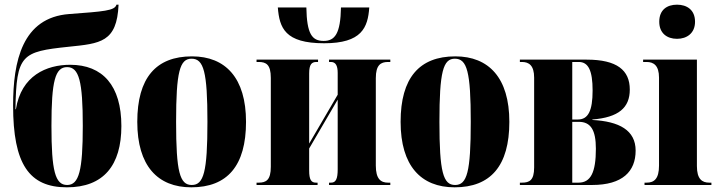

<svg xmlns="http://www.w3.org/2000/svg" viewBox="-20 -791 3079 821"><path d="M266 10C423 10 499 -84 499 -252C499 -425 419 -514 280 -514C179 -514 71 -468 48 -324H46C50 -558 73 -570 273 -591C409 -605 480 -610 487 -771H478C471 -745 423 -742 276 -731C75 -716 36 -529 36 -340C36 -90 104 10 266 10ZM267 0C216 0 200 -60 200 -253C200 -445 216 -504 267 -504C318 -504 334 -443 334 -253C334 -62 318 0 267 0Z M798 10C952 10 1032 -82 1032 -270C1032 -458 944 -550 801 -550C647 -550 567 -458 567 -270C567 -82 654 10 798 10ZM800 0C749 0 733 -55 733 -270C733 -485 749 -540 799 -540C851 -540 867 -485 867 -270C867 -55 851 0 800 0Z M1366 -606C1527 -606 1553 -673 1559 -759H1438C1436 -647 1412 -616 1364 -616C1314 -616 1292 -646 1290 -759H1168C1175 -672 1198 -606 1366 -606ZM1077 0H1338V-10H1331C1311 -10 1302 -22 1302 -62V-156L1424 -365V-67C1424 -26 1416 -10 1396 -10H1387V0H1649V-10H1639C1608 -10 1587 -26 1587 -83V-457C1587 -513 1608 -526 1639 -526H1649V-536H1387V-526H1395C1415 -526 1424 -511 1424 -479V-386L1302 -177V-477C1302 -516 1313 -526 1333 -526H1340V-536H1077V-526H1086C1118 -526 1138 -515 1138 -458V-78C1138 -21 1118 -10 1086 -10H1077Z M1924 10C2078 10 2158 -82 2158 -270C2158 -458 2070 -550 1927 -550C1773 -550 1693 -458 1693 -270C1693 -82 1780 10 1924 10ZM1926 0C1875 0 1859 -55 1859 -270C1859 -485 1875 -540 1925 -540C1977 -540 1993 -485 1993 -270C1993 -55 1977 0 1926 0Z M2203 0H2512C2642 0 2698 -58 2698 -147C2698 -234 2628 -272 2513 -278V-280C2625 -289 2673 -330 2673 -408C2673 -491 2618 -536 2489 -536H2203V-526H2212C2242 -526 2264 -511 2264 -459V-75C2264 -20 2244 -10 2212 -10H2203ZM2451 -280H2427V-526H2455C2496 -526 2514 -489 2514 -404C2514 -317 2495 -280 2451 -280ZM2454 -10H2427V-270H2455C2506 -270 2528 -235 2528 -155C2528 -54 2506 -10 2454 -10Z M2875 -625C2917 -625 2952 -649 2952 -698C2952 -749 2917 -771 2875 -771C2832 -771 2799 -749 2799 -698C2799 -649 2832 -625 2875 -625ZM2736 0H3022V-10H3013C2982 -10 2960 -25 2960 -81V-536H2730V-526H2745C2775 -526 2798 -511 2798 -459V-83C2798 -26 2777 -10 2745 -10H2736Z"/></svg>

Font: Noto Serif Display ExtraCondensed Black
Style: Regular
Weight: 900
Width: 2
Designer: Monotype Design Team
Foundry: Monotype Imaging Inc.
Version: Version 2.009